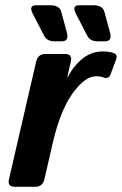

<svg xmlns="http://www.w3.org/2000/svg" viewBox="-20 -721 470 741"><path d="M106.9 -667Q89.4 -700.7 119.1 -700.7H174.3Q209.5 -700.7 216.3 -675.8L238.3 -594.7Q247.1 -561.5 217.8 -561.5H191.4Q161.6 -561.5 150.9 -582ZM273.4 -667Q255.9 -700.7 285.6 -700.7H340.8Q376 -700.7 382.8 -675.8L404.8 -594.7Q413.6 -561.5 384.3 -561.5H357.9Q328.1 -561.5 317.4 -582ZM37.1 0Q7.8 0 14.6 -29.3L119.6 -483.4Q126.5 -512.7 155.3 -512.7H230.5Q260.3 -512.7 253.4 -483.4L239.7 -423.3H241.7Q262.2 -464.8 297.4 -493.7Q332.5 -522.5 375.5 -522.5Q403.8 -522.5 420.4 -515.6Q434.6 -509.8 428.2 -492.2L406.7 -434.1Q399.4 -414.1 377.9 -422.4Q366.2 -426.8 351.6 -426.8Q307.6 -426.8 260 -360.4Q212.4 -293.9 183.6 -169.4L151.4 -29.3Q144.5 0 115.2 0Z"/></svg>

Font: Istok
Style: Bold Italic
Weight: 700
Italic angle: -13°
Designer: Andrey V. Panov
Foundry: Andrey V. Panov
Version: Version 1.0.3